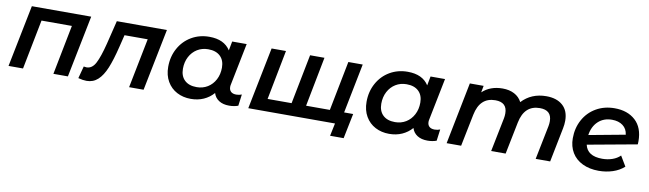

<svg xmlns="http://www.w3.org/2000/svg" viewBox="-38 -1030 5515 1631"><g transform="rotate(10 2719.0 -215.0)"><path d="M650 -534 543 0H418L502 -428H240L156 0H31L138 -534Z M1303 -534 1196 0H1071L1156 -428H956L930 -322Q902 -207 872.5 -135.5Q843 -64 802.5 -27Q762 10 705 10Q674 10 633 -1L661 -106Q675 -103 685 -103Q734 -103 763 -159Q792 -215 821 -330L871 -534Z M2025 -105 2012 -6Q1977 7 1934 7Q1881 7 1846 -15.5Q1811 -38 1799 -78Q1763 -37 1713.5 -15Q1664 7 1603 7Q1537 7 1483.5 -21Q1430 -49 1399 -102.5Q1368 -156 1368 -228Q1368 -317 1407.5 -388.5Q1447 -460 1515.5 -500Q1584 -540 1669 -540Q1797 -540 1851 -455L1866 -534H1991L1919 -175Q1916 -163 1916 -152Q1916 -125 1932 -110.5Q1948 -96 1978 -96Q2003 -96 2025 -105ZM1819 -300Q1819 -363 1782 -398.5Q1745 -434 1678 -434Q1625 -434 1583.5 -408.5Q1542 -383 1518 -337.5Q1494 -292 1494 -234Q1494 -171 1531 -135.5Q1568 -100 1635 -100Q1688 -100 1729.5 -125.5Q1771 -151 1795 -196.5Q1819 -242 1819 -300Z M2992 -534 2886 0H2099L2206 -534H2330L2247 -106H2454L2538 -534H2662L2579 -106H2784L2868 -534ZM2985 -106 2941 110H2824L2847 0H2757L2779 -106Z M3736 -105 3723 -6Q3688 7 3645 7Q3592 7 3557 -15.5Q3522 -38 3510 -78Q3474 -37 3424.5 -15Q3375 7 3314 7Q3248 7 3194.5 -21Q3141 -49 3110 -102.5Q3079 -156 3079 -228Q3079 -317 3118.5 -388.5Q3158 -460 3226.5 -500Q3295 -540 3380 -540Q3508 -540 3562 -455L3577 -534H3702L3630 -175Q3627 -163 3627 -152Q3627 -125 3643 -110.5Q3659 -96 3689 -96Q3714 -96 3736 -105ZM3530 -300Q3530 -363 3493 -398.5Q3456 -434 3389 -434Q3336 -434 3294.5 -408.5Q3253 -383 3229 -337.5Q3205 -292 3205 -234Q3205 -171 3242 -135.5Q3279 -100 3346 -100Q3399 -100 3440.5 -125.5Q3482 -151 3506 -196.5Q3530 -242 3530 -300Z M4769 -362Q4769 -330 4762 -296L4703 0H4578L4637 -293Q4641 -313 4641 -335Q4641 -431 4539 -431Q4406 -431 4375 -278L4319 0H4194L4253 -293Q4257 -313 4257 -335Q4257 -431 4155 -431Q4022 -431 3991 -277L3935 0H3810L3916 -534H4035L4024 -476Q4092 -540 4199 -540Q4257 -540 4300 -517.5Q4343 -495 4365 -452Q4447 -540 4576 -540Q4666 -540 4717.5 -494Q4769 -448 4769 -362Z M5412 -299Q5412 -281 5411 -272L4984 -194Q5005 -99 5134 -99Q5180 -99 5220.5 -113Q5261 -127 5288 -154L5340 -67Q5299 -30 5242 -11.5Q5185 7 5122 7Q5042 7 4982 -22Q4922 -51 4890 -104Q4858 -157 4858 -228Q4858 -316 4897 -387.5Q4936 -459 5006 -499.5Q5076 -540 5165 -540Q5277 -540 5344.5 -478Q5412 -416 5412 -299ZM4983 -277 5296 -335Q5290 -385 5253.5 -412.5Q5217 -440 5160 -440Q5088 -440 5041 -396Q4994 -352 4983 -277Z"/></g></svg>

Font: Montserrat Alternates SemiBold
Style: Italic
Weight: 600
Italic angle: -11.3°
Designer: Julieta Ulanovsky
Foundry: Julieta Ulanovsky
Version: Version 7.200